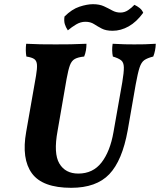

<svg xmlns="http://www.w3.org/2000/svg" viewBox="-20 -888 764 917"><path d="M320 9Q183 9 132.5 -60Q82 -129 105 -258L152 -526Q158 -561 156.5 -579.5Q155 -598 143.5 -606Q132 -614 106 -618Q101 -646 105 -679Q141 -677 174 -676.5Q207 -676 246 -676Q282 -676 317.5 -676.5Q353 -677 393 -679Q393 -663 390.5 -648Q388 -633 382 -618Q353 -615 337.5 -606.5Q322 -598 314 -576.5Q306 -555 298 -511L255 -263Q235 -155 263.5 -107Q292 -59 354 -59Q424 -59 465 -112Q506 -165 522 -257L564 -495Q572 -543 571.5 -566.5Q571 -590 558.5 -600Q546 -610 519 -618Q513 -647 518 -679Q550 -677 576 -676.5Q602 -676 621 -676Q650 -676 671.5 -676.5Q693 -677 724 -679Q723 -646 712 -618Q684 -611 669.5 -601Q655 -591 646.5 -565Q638 -539 628 -484L590 -266Q564 -121 502 -56Q440 9 320 9ZM518 -741Q486 -741 466 -751.5Q446 -762 429 -773Q412 -784 388 -784Q365 -784 344 -771.5Q323 -759 304 -743Q294 -758 289.5 -773Q285 -788 288 -809Q323 -844 359.5 -856Q396 -868 424 -868Q455 -868 476.5 -858Q498 -848 516 -838Q534 -828 555 -828Q575 -828 592 -839.5Q609 -851 622 -865Q635 -859 646.5 -850Q658 -841 664 -827Q632 -783 594.5 -762Q557 -741 518 -741Z"/></svg>

Font: Vollkorn
Style: Bold Italic
Weight: 700
Italic angle: -11°
Designer: Friedrich Althausen
Foundry: Friedrich Althausen
Version: Version 5.000; ttfautohint (v1.8.3)